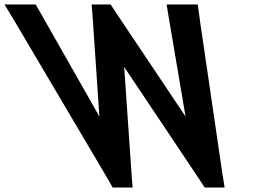

<svg xmlns="http://www.w3.org/2000/svg" viewBox="-328 -790 1174 860"><path d="M-256 -684 -307.8 -770H-168.2L-137.2 -716L117.2 -268L86.3 -723L82.5 -770H167.5L198.5 -723L503.1 -268L427.2 -716L418.3 -770H557.8L569.6 -684L669.3 -4L678.2 50H588.9L558 3L228.3 -490L262.2 3L265.9 50H176.7L145.7 -4Z"/></svg>

Font: Nordica Plus
Style: NordicaClassicRgCondOpObl
Weight: 500
Version: Version 1.01